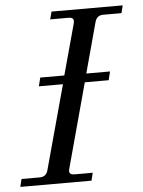

<svg xmlns="http://www.w3.org/2000/svg" viewBox="-62 -754 592 795"><g transform="rotate(-5 234.0 -356.0)"><path d="M103 -408.2 111.8 -443.8H211.9L269 -652.8Q271 -660.6 271 -665Q271 -680.2 250 -680.2H173.8L182.1 -711.9H478L470.2 -680.2H394Q367.2 -680.2 359.9 -652.8L303.2 -443.8H401.9L393.1 -408.2H293.9L199.2 -59.1Q196.8 -49.3 196.8 -48.8Q196.8 -32.2 217.8 -32.2H293.9L286.1 0H-9.8L-2 -32.2H74.2Q100.6 -32.2 107.9 -59.1L203.1 -408.2Z"/></g></svg>

Font: Flanker Steampunk
Style: Italic
Weight: 400
Italic angle: -12°
Designer: Alexey Kryukov, Leonardo Di Lena
Foundry: Alexey Kryukov, Leonardo Di Lena
Version: 1.210